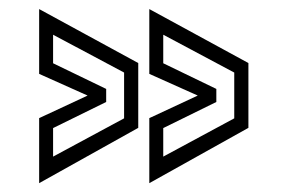

<svg xmlns="http://www.w3.org/2000/svg" viewBox="-20 -522 640 434"><path d="M68.5 -108V-255L178 -306L68.5 -355V-501.5L292.5 -379.5V-233ZM100 -168 260.5 -254.5V-358L100 -443.5V-379L220 -321V-291.5L100 -232.5ZM317.5 -108V-255L427 -306L317.5 -355V-501.5L541.5 -379.5V-233ZM349 -168 509.5 -254.5V-358L349 -443.5V-379L469 -321V-291.5L349 -232.5Z"/></svg>

Font: Tourney
Style: Regular
Weight: 400
Designer: Tyler Finck
Foundry: Etcetera Type Co
Version: Version 1.015